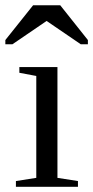

<svg xmlns="http://www.w3.org/2000/svg" viewBox="-40 -716 356 736"><path d="M180.2 -34.2 258.8 -22V0H21V-22L99.1 -34.2V-424.8L34.2 -437V-459H180.2ZM-19.5 -546.4V-562.5L86.9 -695.8H190.9L296.9 -562.5V-546.4H269.5L138.7 -635.7L7.8 -546.4Z"/></svg>

Font: Times New Roman
Style: Regular
Weight: 400
Designer: Steve Matteson
Foundry: Ascender Corporation
Version: Version 2.00.3